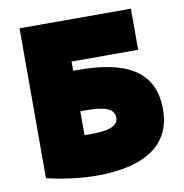

<svg xmlns="http://www.w3.org/2000/svg" viewBox="-81 -782 848 883"><g transform="rotate(-10 342.5 -340.5)"><path d="M68 -5C159 17 243 24 301 24C527 24 653 -58 653 -224C653 -404 522 -470 298 -470H277V-513H588V-705H68ZM277 -169V-281H293C380 -281 435 -271 435 -223C435 -179 375 -169 309 -169Z"/></g></svg>

Font: Repo ExtraBlack
Style: Regular
Weight: 400
Designer: Stefan Peev
Foundry: Context Ltd
Version: Version 001.502